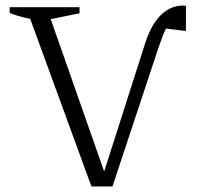

<svg xmlns="http://www.w3.org/2000/svg" viewBox="-20 -673 718 693"><path d="M386 0H310L89 -605Q49 -613 15 -626V-647H267V-625L163 -604L356 -54L504 -517Q525 -583 560 -618Q595 -653 641 -653Q646 -653 651 -652V-561L579 -570Q565 -540 552 -501Z"/></svg>

Font: Piazzolla SC Light
Style: Regular
Weight: 300
Designer: Juan Pablo del Peral
Foundry: Huerta Tipografica
Version: Version 1.330